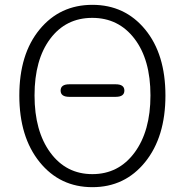

<svg xmlns="http://www.w3.org/2000/svg" viewBox="-20 -762 766 795"><path d="M362.5 13Q228 13 144 -91Q60 -195 60 -366.5Q60 -538 144 -640Q228 -742 362.5 -742Q497 -742 581 -640Q665 -538 665 -366.5Q665 -195 581 -91Q497 13 362.5 13ZM188.5 -130Q254 -41 362.5 -41Q471 -41 537 -130Q603 -219 603 -367Q603 -515 537 -601.5Q471 -688 362 -688Q253 -688 188 -601.5Q123 -515 123 -367Q123 -219 188.5 -130ZM267 -361Q231 -361 231 -387Q231 -413 267 -413H459Q495 -413 495 -387Q495 -361 459 -361Z"/></svg>

Font: Resource Han Rounded CN Light
Style: Regular
Weight: 300
Designer: Cyano Hao (round all glyphs); Ryoko NISHIZUKA 西塚涼子 (kana, bopomofo & ideographs); Paul D. Hunt (Latin, Greek & Cyrillic)
Foundry: Cyano Hao
Version: 0.990